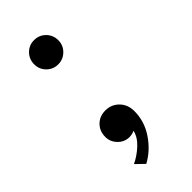

<svg xmlns="http://www.w3.org/2000/svg" viewBox="-183 -472 627 627"><g transform="rotate(-45 131.0 -158.5)"><path d="M61 -374.5Q61 -398.5 77.2 -414.8Q93.5 -431 116.5 -431Q140 -431 156.2 -414.8Q172.5 -398.5 172.5 -374.5Q172.5 -351.5 156 -335.2Q139.5 -319 116.5 -319Q93.5 -319 77.2 -335.2Q61 -351.5 61 -374.5ZM119 -104Q146.5 -104 165.5 -84.8Q184.5 -65.5 184.5 -35.5Q184.5 12 157.2 52.2Q130 92.5 90 114L61 86Q86 74.5 108.8 53.5Q131.5 32.5 137 8Q126 13.5 112.5 13.5Q89.5 13 73.5 -3.8Q57.5 -20.5 57.5 -42.5Q57.5 -69.5 74.8 -86.8Q92 -104 119 -104Z"/></g></svg>

Font: League Spartan Light
Style: Regular
Weight: 277
Foundry: The League of Moveable Type
Version: Version 2.002